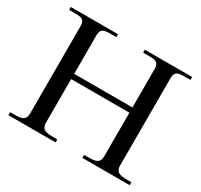

<svg xmlns="http://www.w3.org/2000/svg" viewBox="-147 -891 1127 1079"><g transform="rotate(30 416.5 -351.0)"><path d="M23 -19V0H329V-19C274 -21 227 -12 227 -70V-352H605V-70C605 -12 558 -21 503 -19V0H810V-19C755 -21 708 -12 708 -70V-637C708 -694 755 -681 810 -683V-702H503V-683C558 -681 605 -694 605 -637V-386H227V-637C227 -694 274 -681 329 -683V-702H23V-683C78 -681 124 -694 124 -637V-70C124 -12 78 -21 23 -19Z"/></g></svg>

Font: Ortica Linear
Style: Regular
Weight: 400
Designer: Benedetta Bovani
Foundry: Collletttivo
Version: Version 2.000;Glyphs 3.1.2 (3151)